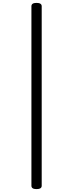

<svg xmlns="http://www.w3.org/2000/svg" viewBox="-20 -1229 505 1326"><path d="M232 77Q197 77 197 54V-1186Q197 -1209 232 -1209Q268 -1209 268 -1186V54Q268 77 232 77Z"/></svg>

Font: Playwrite BR Light
Style: Regular
Weight: 300
Version: Version 1.003